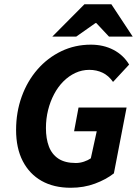

<svg xmlns="http://www.w3.org/2000/svg" viewBox="-20 -875 651 907"><path d="M314 12Q234 12 176.5 -20.5Q119 -53 87.5 -114Q56 -175 56 -261Q56 -345 82.5 -418.5Q109 -492 157 -547Q205 -602 269.5 -633Q334 -664 409 -664Q469 -664 516 -639.5Q563 -615 590 -570L514 -488Q493 -518 464.5 -531.5Q436 -545 402 -545Q367 -545 336 -530.5Q305 -516 279.5 -490.5Q254 -465 235.5 -430Q217 -395 207 -354.5Q197 -314 197 -270Q197 -220 211 -183Q225 -146 256 -125.5Q287 -105 338 -105Q358 -105 377 -111.5Q396 -118 409 -127L437 -255H330L351 -367H578L518 -56Q481 -27 428.5 -7.5Q376 12 314 12ZM227 -702 379 -855H506L607 -702H495L435 -766H431L340 -702Z"/></svg>

Font: Source Sans 3
Style: Bold Italic
Weight: 700
Italic angle: -11°
Designer: Paul D. Hunt
Foundry: Adobe
Version: Version 3.052;hotconv 1.1.0;makeotfexe 2.6.0